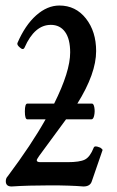

<svg xmlns="http://www.w3.org/2000/svg" viewBox="-20 -671 424 695"><path d="M339 -138Q343 -137 346 -134.5Q349 -132 350.5 -130Q352 -128 351 -127L312 -14Q306 4 282 4Q235 0 162 0Q82 0 22 4Q1 4 1 -15Q1 -26 8 -33Q94 -148 145 -239H79Q70 -239 70 -267.5Q70 -296 79 -296H176Q234 -412 234 -481Q234 -530 215.5 -555.5Q197 -581 164 -581Q105 -581 69 -499Q64 -488 52 -499Q41 -508 43 -515Q71 -580 111 -615.5Q151 -651 195 -651Q254 -651 291 -604Q328 -557 328 -486Q328 -405 260 -296H313Q319 -296 321.5 -282Q324 -268 321 -253.5Q318 -239 311 -239H219L122 -107Q113 -94 113 -91Q113 -84 126 -84H224Q269 -84 287.5 -93.5Q306 -103 319 -136Q322 -145 339 -138Z"/></svg>

Font: Junicode Cond Medium
Style: Regular
Weight: 500
Width: 3
Designer: Peter S. Baker
Version: Version 2.201